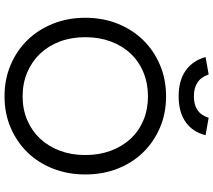

<svg xmlns="http://www.w3.org/2000/svg" viewBox="-68 -882 965 870"><g transform="rotate(90 415.0 -446.5)"><path d="M416 16Q339 16 274 -11.5Q209 -39 161.5 -87.5Q114 -136 87 -203.5Q60 -271 60 -350Q60 -430 87 -497Q114 -564 161.5 -612.5Q209 -661 274 -688.5Q339 -716 416 -716Q493 -716 557.5 -688.5Q622 -661 669.5 -612.5Q717 -564 743.5 -497Q770 -430 770 -350Q770 -271 743.5 -203.5Q717 -136 669.5 -87.5Q622 -39 557.5 -11.5Q493 16 416 16ZM416 -66Q475 -66 524 -87Q573 -108 608 -145.5Q643 -183 662.5 -235Q682 -287 682 -350Q682 -413 662.5 -465.5Q643 -518 608 -555.5Q573 -593 524 -613.5Q475 -634 416 -634Q357 -634 307.5 -613.5Q258 -593 222.5 -555.5Q187 -518 167.5 -465.5Q148 -413 148 -350Q148 -287 167.5 -235Q187 -183 222.5 -145.5Q258 -108 307.5 -87Q357 -66 416 -66ZM416 -773Q344 -773 299 -805Q254 -837 238 -895L317 -909Q339 -842 416 -842Q493 -842 513 -909L592 -895Q578 -837 533 -805Q488 -773 416 -773Z"/></g></svg>

Font: NT Somic
Style: Regular
Weight: 400
Designer: Ravid Balaliev — lead type designer, mastering
Michael Voronin — secret advisor, marketing
Ivan Kovalenko — best boy
Foundry: NT Type
Version: Version 0.7